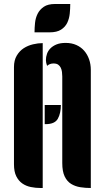

<svg xmlns="http://www.w3.org/2000/svg" viewBox="-20 -942 525 962"><path d="M184 0Q158 0 134 -5Q110 -10 91.5 -23Q73 -36 61.5 -59Q50 -82 50 -119V-606Q50 -640 64 -663.5Q78 -687 99 -700.5Q120 -714 145.5 -720Q171 -726 194 -726V0ZM204 -416H285Q285 -375 270 -347.5Q255 -320 209 -320H204ZM292 -559Q292 -570 290.5 -581.5Q289 -593 284.5 -602.5Q280 -612 271.5 -618Q263 -624 248 -624Q229 -624 216 -612Q210 -628 210 -641Q210 -657 215.5 -672.5Q221 -688 233 -700Q245 -712 263.5 -719.5Q282 -727 309 -727Q339 -727 362.5 -716.5Q386 -706 402 -687.5Q418 -669 426.5 -644.5Q435 -620 435 -592V0Q408 0 382.5 -4Q357 -8 336.5 -20.5Q316 -33 304 -58Q292 -83 292 -125ZM153 -780Q153 -802 155.5 -827Q158 -852 168.5 -873Q179 -894 199.5 -908Q220 -922 256 -922H332Q332 -899 329.5 -874Q327 -849 317 -828Q307 -807 286 -793.5Q265 -780 229 -780Z"/></svg>

Font: Kenia
Style: Regular
Weight: 400
Designer: Julia Petretta
Foundry: Julia Petretta
Version: Version 1.001